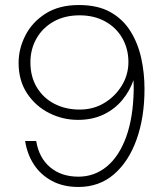

<svg xmlns="http://www.w3.org/2000/svg" viewBox="-20 -732 646 764"><path d="M292 12Q231 12 186 -12.5Q141 -37 114.5 -78Q88 -119 80 -171H124Q135 -104 179.5 -66.5Q224 -29 292 -29Q356 -29 405 -69.5Q454 -110 482 -187Q510 -264 512 -373Q512 -382 512 -391Q512 -400 511 -413Q497 -371 467 -334.5Q437 -298 392.5 -276.5Q348 -255 290 -255Q230 -255 176 -282Q122 -309 88 -360Q54 -411 54 -482Q54 -538 81 -591Q108 -644 161.5 -678Q215 -712 294 -712Q369 -712 419 -684Q469 -656 499 -608Q529 -560 542 -500.5Q555 -441 555 -378Q555 -265 523.5 -177Q492 -89 433.5 -38.5Q375 12 292 12ZM297 -296Q352 -296 395.5 -322.5Q439 -349 465 -392Q491 -435 491 -485Q491 -538 466.5 -580.5Q442 -623 398 -647Q354 -671 297 -671Q237 -671 193 -646Q149 -621 125 -578.5Q101 -536 101 -484Q101 -427 126.5 -384.5Q152 -342 196.5 -319Q241 -296 297 -296Z"/></svg>

Font: DM Sans 28pt ExtraLight
Style: Regular
Weight: 250
Version: Version 4.004;gftools[0.9.30]